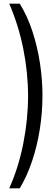

<svg xmlns="http://www.w3.org/2000/svg" viewBox="-20 -820 280 1040"><path d="M210 -302Q210 -389 196.5 -477.5Q183 -566 156 -649Q129 -732 87 -800H30Q80 -685 106 -556Q132 -427 132 -300Q132 -173 106 -42Q80 89 30 200H87Q126 135 153.5 53.5Q181 -28 195.5 -119Q210 -210 210 -302Z"/></svg>

Font: Big Shoulders Display Medium
Style: Regular
Weight: 500
Designer: Patric King
Foundry: XO Type Co
Version: Version 1.000; ttfautohint (v1.8.2)